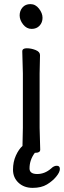

<svg xmlns="http://www.w3.org/2000/svg" viewBox="-20 -724 310 930"><path d="M88.9 -17.1 90.8 -105V-368.2L87.9 -475.1Q87.9 -490.2 109.4 -490.2Q130.9 -490.2 152.3 -481.7Q173.8 -473.1 173.8 -457L171.9 -368.2V-105L174.8 1Q174.8 16.1 151.9 16.1H148.9Q123 50.3 123 91.8Q123 118.7 159.9 118.9Q196.8 119.1 228 91.8Q241.2 78.6 255.6 78.9Q270 79.1 270 94.5Q270 109.9 252.4 131.3Q234.9 152.8 207.5 169.4Q180.2 186 138.2 186Q96.2 186 69.6 161.1Q43 136.2 43 98.1Q43 60.1 56.9 29.5Q70.8 -1 88.9 -17.1ZM168.9 -682.1Q186 -660.2 186 -637.7Q186 -615.2 171.6 -599.6Q157.2 -584 133.1 -584Q108.9 -584 92 -605.5Q75.2 -627 75.2 -649.4Q75.2 -671.9 89.1 -688Q103 -704.1 127.4 -704.1Q151.9 -704.1 168.9 -682.1Z"/></svg>

Font: LXGW WenKai Screen R
Style: Regular
Weight: 400
Designer: Fontworks Inc.
Version: Version 1.235;May 31, 2022